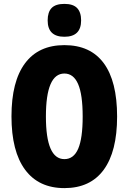

<svg xmlns="http://www.w3.org/2000/svg" viewBox="-20 -957 661 987"><path d="M582 -358Q582 -178 513 -84Q444 10 311 10Q179 10 109 -84.5Q39 -179 39 -359Q39 -538 108.5 -631.5Q178 -725 311 -725Q445 -725 513.5 -632Q582 -539 582 -358ZM216 -358Q216 -139 311 -139Q359 -139 382 -192.5Q405 -246 405 -358Q405 -471 381.5 -525Q358 -579 311 -579Q216 -579 216 -358ZM311 -937Q356 -937 376.5 -915.5Q397 -894 397 -852Q397 -768 311 -768Q225 -768 225 -852Q225 -895 245.5 -916Q266 -937 311 -937Z"/></svg>

Font: Noto Sans ExtraCondensed Black
Style: Regular
Weight: 900
Width: 2
Designer: Monotype Design Team
Foundry: Monotype Imaging Inc.
Version: Version 2.013; ttfautohint (v1.8.4.7-5d5b)